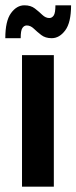

<svg xmlns="http://www.w3.org/2000/svg" viewBox="-38 -704 288 724"><path d="M45 0V-496H165V0ZM-18 -560Q-18 -625 3.5 -654.5Q25 -684 54 -684Q78 -684 93.5 -672Q109 -660 121.5 -648Q134 -636 148 -636Q158 -636 164.5 -645.5Q171 -655 171 -684H230Q230 -619 208 -589.5Q186 -560 157 -560Q133 -560 117.5 -572Q102 -584 89.5 -596Q77 -608 63 -608Q53 -608 46.5 -598.5Q40 -589 40 -560Z"/></svg>

Font: Host Grotesk SemiBold
Style: Regular
Weight: 600
Designer: Doukan Karapınar
Foundry: Element Type
Version: Version 1.003